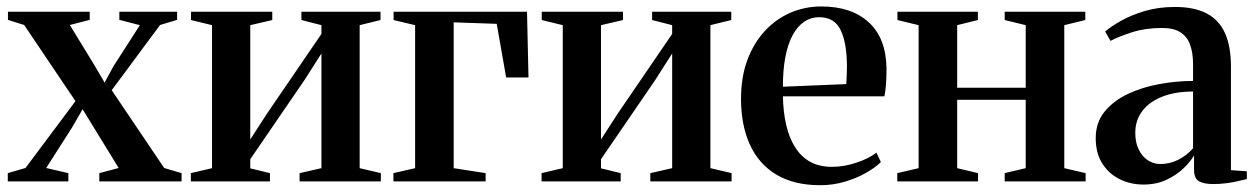

<svg xmlns="http://www.w3.org/2000/svg" viewBox="-20 -548 3798 580"><path d="M57 -40.5 208 -242.5 53 -472.5 4 -488V-512.5H251V-488L191 -472.5L264 -353L296 -298.5L322.5 -347.5L402.5 -472L340.5 -488V-512.5H515V-488L463.5 -472.5L317.5 -275.5L476 -40.5L528.5 -25V0H280V-25L338.5 -40.5L267 -157L229.5 -218L197.5 -162.5L119.5 -40.5L186.5 -25V0H3.5V-25Z M556.5 0V-25L620.5 -40V-472L557 -487.5V-512.5H802.5V-487.5L736 -472V-126.5L786 -204L951 -445.5V-472L890.5 -487.5V-512.5H1129.5V-487.5L1066.5 -472V-40L1130.5 -25V0H885V-25L951 -40V-386.5L900 -306.5L736 -67V-39.5L795.5 -25V0Z M1168.5 0V-25L1234 -40V-472L1169 -487.5V-512.5H1572L1576.5 -314H1509L1480.5 -476L1350.5 -480.5V-40L1447 -25V0Z M1616 0V-25L1680 -40V-472L1616.5 -487.5V-512.5H1862V-487.5L1795.5 -472V-126.5L1845.5 -204L2010.5 -445.5V-472L1950 -487.5V-512.5H2189V-487.5L2126 -472V-40L2190 -25V0H1944.5V-25L2010.5 -40V-386.5L1959.5 -306.5L1795.5 -67V-39.5L1855 -25V0Z M2458 11.5Q2378.5 11.5 2325.2 -20.5Q2272 -52.5 2245.2 -111.2Q2218.5 -170 2218.5 -249.5Q2218.5 -315.5 2237.8 -367Q2257 -418.5 2290.8 -454.8Q2324.5 -491 2368.2 -509.8Q2412 -528.5 2461 -528.5Q2552 -528.5 2604.2 -480.8Q2656.5 -433 2658 -342Q2658 -310.5 2656.2 -290.2Q2654.5 -270 2651.5 -257H2345Q2346 -209.5 2355 -170.5Q2364 -131.5 2382 -103Q2400 -74.5 2427.5 -59.2Q2455 -44 2493 -44Q2530 -44 2567.8 -56.8Q2605.5 -69.5 2627.5 -87L2641 -58.5Q2624.5 -42 2596 -25.8Q2567.5 -9.5 2531.8 1Q2496 11.5 2458 11.5ZM2345 -286 2536.5 -294Q2537.5 -307 2537.8 -319.5Q2538 -332 2538.5 -345Q2538.5 -417 2519.8 -456.5Q2501 -496 2455 -496Q2429 -496 2408.5 -481.8Q2388 -467.5 2373.8 -440.5Q2359.5 -413.5 2352.2 -374.5Q2345 -335.5 2345 -286Z M2690.5 0V-25L2755 -40V-472L2691 -487.5V-512.5H2934V-487.5L2871.5 -472V-283H3078.5V-472L3015 -487.5V-512.5H3258.5V-487.5L3195 -472V-40L3259.5 -25V0H3015V-25L3078.5 -40V-246.5H2871.5V-40L2934.5 -25V0Z M3434 9.5Q3395.5 9.5 3362.8 -6.5Q3330 -22.5 3310 -53.8Q3290 -85 3290 -131Q3290 -178 3317 -211Q3344 -244 3387.8 -264.5Q3431.5 -285 3483.2 -294.2Q3535 -303.5 3584 -303.5V-355Q3584 -388 3575.2 -412.5Q3566.5 -437 3546.2 -450.2Q3526 -463.5 3490.5 -463.5Q3440.5 -463.5 3400.5 -450.8Q3360.5 -438 3334.5 -424.5L3318.5 -453Q3335.5 -467.5 3365.8 -484.8Q3396 -502 3437.5 -514.5Q3479 -527 3529.5 -527Q3587.5 -527 3625 -507.5Q3662.5 -488 3680.5 -448Q3698.5 -408 3698.5 -346.5V-34L3746.5 -30.5V-7Q3735.5 -4.5 3719.5 -0.8Q3703.5 3 3684.2 5.5Q3665 8 3645.5 8Q3617 8 3602 -0.5Q3587 -9 3587 -35.5V-78.5Q3577.5 -61.5 3556.5 -40.8Q3535.5 -20 3504.5 -5.2Q3473.5 9.5 3434 9.5ZM3485 -52.5Q3513.5 -52.5 3539 -65.2Q3564.5 -78 3584 -100V-271.5Q3530.5 -271.5 3491.5 -256.2Q3452.5 -241 3431 -213Q3409.5 -185 3409.5 -146.5Q3409.5 -117.5 3419.8 -96.5Q3430 -75.5 3447.2 -64Q3464.5 -52.5 3485 -52.5Z"/></svg>

Font: Merriweather 120pt SemiBold
Style: Regular
Weight: 600
Version: Version 2.100